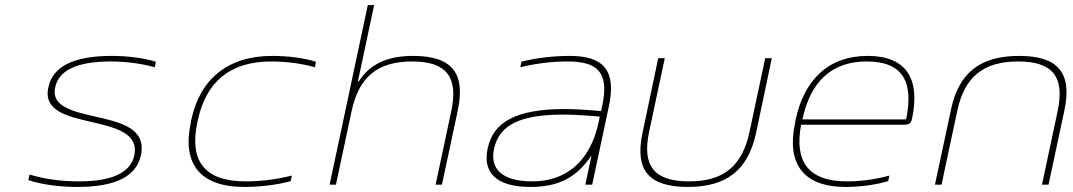

<svg xmlns="http://www.w3.org/2000/svg" viewBox="-20 -730 4240 759"><path d="M341 -248C435 -226 529 -204 511 -116C496 -47 423 -13 291 -13C229 -13 158 -21 97 -40L92 -18C148 1 222 9 285 9C436 9 519 -32 537 -116C560 -224 455 -247 353 -270C266 -290 182 -310 198 -384C212 -453 286 -487 418 -487C472 -487 536 -480 592 -464L596 -486C548 -501 482 -509 422 -509C272 -509 188 -468 171 -384C151 -292 245 -270 341 -248Z M736 -256 734 -244C700 -85 768 9 946 9C1007 9 1076 1 1129 -14L1134 -36C1071 -20 1007 -13 951 -13C788 -13 728 -94 760 -246L762 -254C794 -406 889 -487 1052 -487C1107 -487 1169 -480 1225 -464L1229 -486C1182 -501 1116 -509 1056 -509C878 -509 770 -415 736 -256Z M1434 -710 1283 0H1308L1370 -291C1399 -428 1475 -487 1609 -487C1743 -487 1793 -428 1764 -291L1702 0H1727L1790 -295C1821 -444 1764 -509 1613 -509C1513 -509 1443 -478 1399 -409H1395L1459 -710Z M2233 -509C2169 -509 2098 -501 2041 -486L2037 -464C2099 -480 2168 -487 2223 -487C2340 -487 2389 -447 2361 -313L2356 -291C2288 -297 2240 -299 2213 -299C2019 -299 1930 -247 1908 -144C1887 -49 1940 9 2077 9C2188 9 2259 -28 2317 -114H2318L2294 0H2321L2387 -310C2418 -454 2363 -509 2233 -509ZM1933 -142C1954 -238 2039 -277 2208 -277C2242 -277 2299 -274 2351 -269L2346 -245C2313 -91 2216 -13 2085 -13C1957 -13 1917 -68 1933 -142Z M2520 -205C2488 -56 2546 9 2699 9C2851 9 2937 -56 2969 -205L3031 -500H3005L2943 -209C2914 -72 2839 -13 2704 -13C2568 -13 2517 -72 2546 -209L2608 -500H2582Z M3585 -259C3620 -422 3560 -509 3410 -509C3255 -509 3159 -415 3125 -256L3123 -244C3089 -85 3153 9 3323 9C3378 9 3442 1 3491 -14L3496 -36C3439 -20 3378 -13 3328 -13C3176 -13 3119 -91 3147 -237H3555C3575 -237 3582 -245 3585 -259ZM3152 -258C3184 -407 3267 -487 3406 -487C3548 -487 3593 -408 3562 -258Z M3739 -295 3676 0H3702L3764 -291C3793 -428 3869 -487 4005 -487C4140 -487 4190 -428 4161 -291L4099 0H4125L4188 -295C4219 -444 4161 -509 4009 -509C3856 -509 3770 -444 3739 -295Z"/></svg>

Font: LT Wave Mono Thin
Style: Italic
Weight: 100
Designer: Daniel Lyons
Version: Version 2.5 (Glyphs App)